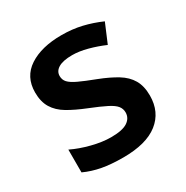

<svg xmlns="http://www.w3.org/2000/svg" viewBox="-135 -665 763 788"><g transform="rotate(-30 246.5 -271.0)"><path d="M450 -156Q450 -78 394 -34Q338 10 229 10Q171 10 128.5 2Q86 -6 49 -23V-131Q88 -112 137 -99.5Q186 -87 227 -87Q281 -87 305 -103Q329 -119 329 -146Q329 -163 318.5 -176.5Q308 -190 280.5 -204Q253 -218 203 -238Q153 -258 118.5 -278.5Q84 -299 66 -328.5Q48 -358 48 -402Q48 -476 106 -514Q164 -552 259 -552Q310 -552 354.5 -541.5Q399 -531 442 -512L404 -422Q367 -438 328 -448.5Q289 -459 256 -459Q213 -459 191 -446Q169 -433 169 -410Q169 -392 180.5 -379.5Q192 -367 219.5 -354Q247 -341 297 -322Q346 -303 380.5 -282Q415 -261 432.5 -231Q450 -201 450 -156Z"/></g></svg>

Font: Noto Sans Cherokee SemiBold
Style: Regular
Weight: 600
Designer: Monotype Design Team
Foundry: Monotype Imaging Inc.
Version: Version 2.001; ttfautohint (v1.8.4.7-5d5b)